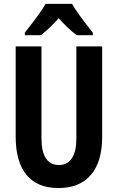

<svg xmlns="http://www.w3.org/2000/svg" viewBox="-20 -951 602 981"><path d="M454.1 -771H372.1Q324.7 -806.6 279.8 -857.9Q237.3 -809.6 189 -771H106.9V-784.2Q192.9 -893.1 212.9 -931.2H348.1Q369.6 -891.1 454.1 -784.2ZM502 -713.9V-252Q502 -124.5 444.3 -57.4Q386.7 9.8 278.8 9.8Q170.9 9.8 115.5 -57.1Q60.1 -124 60.1 -253.9V-713.9H191.9V-244.1Q191.9 -107.9 282.2 -107.9Q324.2 -107.9 347.2 -142.6Q370.1 -177.2 370.1 -241.2V-713.9Z"/></svg>

Font: Open Sans Hebrew Condensed
Style: Bold
Weight: 700
Width: 3
Foundry: Ascender Corporation, Yanek Iontef
Version: Version 2.001;PS 002.001;hotconv 1.0.70;makeotf.lib2.5.58329